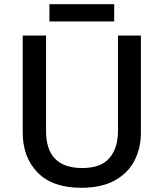

<svg xmlns="http://www.w3.org/2000/svg" viewBox="-20 -883 779 913"><path d="M650 -252Q650 -178 619 -118.5Q588 -59 525 -24.5Q462 10 366 10Q230 10 159 -62.5Q88 -135 88 -254V-714H199V-260Q199 -84 371 -84Q460 -84 500.5 -131.5Q541 -179 541 -261V-714H650ZM523 -863V-781H215V-863Z"/></svg>

Font: Noto Sans Thaana Medium
Style: Regular
Weight: 500
Designer: David Williams
Foundry: Google Inc.
Version: Version 3.001; ttfautohint (v1.8.4.7-5d5b)